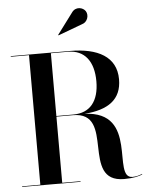

<svg xmlns="http://www.w3.org/2000/svg" viewBox="-64 -1040 848 1097"><g transform="rotate(-5 360.5 -491.5)"><path d="M439.5 -896C472 -904.5 484 -944 468.5 -968.5C454.5 -990.5 412 -1002 388.5 -967L299 -847L301 -844.5ZM18.5 -3.5V0H353.5V-3.5H248.5V-383H343.5C589.5 -383 350.5 6 603.5 6C655 6 692.5 -3 708.5 -12L707 -14.5C693 -7.5 672.5 -2 651.5 -2C531 -2 722 -373 409.5 -385C546.5 -395 623.5 -448.5 623.5 -564.5C623.5 -694.5 517 -750 358.5 -750H18.5V-746.5H123V-3.5ZM346 -746.5C442 -746.5 493.5 -678.5 493.5 -564.5C493.5 -450.5 442 -386.5 346 -386.5H248.5V-746.5Z"/></g></svg>

Font: Bodoni* 48pt Medium
Style: Regular
Weight: 500
Version: Version 2.3